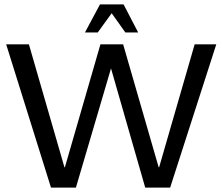

<svg xmlns="http://www.w3.org/2000/svg" viewBox="-20 -850 1008 870"><path d="M433 -830H540L606 -703H548L486 -790L423 -703H365ZM8 -649H111L272 -92H274L435 -649H538L699 -92H701L862 -649H960L751 0H638L483 -540L324 0H211Z"/></svg>

Font: Play
Style: Regular
Weight: 400
Designer: Jonas Hecksher (Cyrillic expansion: Cyreal)
Foundry: Jonas Hecksher, Playtype, e-types AS
Version: Version 2.101; ttfautohint (v1.5.65-e2d9)